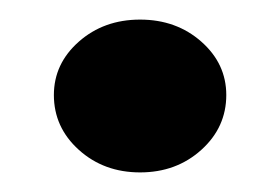

<svg xmlns="http://www.w3.org/2000/svg" viewBox="-20 -165 285 196"><path d="M35 -68Q35 -100 60.5 -122.5Q86 -145 123 -145Q160 -145 185.5 -122.5Q211 -100 211 -68Q211 -35 185.5 -12Q160 11 123 11Q86 11 60.5 -12Q35 -35 35 -68Z"/></svg>

Font: LT Museum
Style: Bold
Weight: 700
Designer: Daniel Lyons
Foundry: LyonsType
Version: Version 1.010